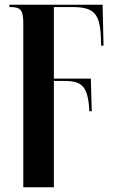

<svg xmlns="http://www.w3.org/2000/svg" viewBox="-20 -556 491 816"><path d="M79 -458V240H209V-212H254C332 -212 354 -186 360 -83H370L366 -222H209V-526H287C376 -526 402 -500 408 -411L410 -362H420L416 -536H20V-526H25C68 -526 79 -512 79 -458Z"/></svg>

Font: Noto Serif Display ExtraCondensed
Style: Bold
Weight: 700
Width: 2
Designer: Monotype Design Team
Foundry: Monotype Imaging Inc.
Version: Version 2.009